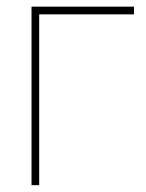

<svg xmlns="http://www.w3.org/2000/svg" viewBox="-20 -542 428 562"><path d="M372.1 -522.5V-500H94.7V0H72.3V-522.5Z"/></svg>

Font: Inter 28pt Thin
Style: Regular
Weight: 250
Designer: Rasmus Andersson
Foundry: rsms
Version: Version 4.001;git-66647c0bb